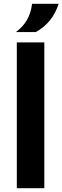

<svg xmlns="http://www.w3.org/2000/svg" viewBox="-20 -985 327 1005"><path d="M68 0H212V-763H68ZM63 -817H167C228 -851 266 -900 287 -965H148C139 -900 115 -856 63 -817Z"/></svg>

Font: Swile Sans
Style: Bold
Weight: 700
Designer: Lord
Foundry: Lord
Version: Version 1.477;FEAKit 1.0